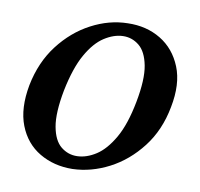

<svg xmlns="http://www.w3.org/2000/svg" viewBox="-66 -605 716 686"><g transform="rotate(10 292.0 -261.5)"><path d="M239 12Q172 13 119.5 -18Q67 -49 43.5 -109.5Q20 -170 36 -256Q53 -342 100.5 -404Q148 -466 212.5 -500Q277 -534 344 -535Q412 -537 464 -505.5Q516 -474 540.5 -413.5Q565 -353 548 -267Q532 -181 484 -119Q436 -57 371.5 -23.5Q307 10 239 12ZM248 -36Q282 -37 316 -59Q350 -81 378.5 -130.5Q407 -180 423 -264Q439 -348 429.5 -397Q420 -446 394 -467Q368 -488 335 -487Q302 -486 268 -464Q234 -442 206 -392.5Q178 -343 161 -259Q145 -175 154 -126Q163 -77 189 -56Q215 -35 248 -36Z"/></g></svg>

Font: Zen Antique
Style: Regular
Weight: 400
Designer: Yoshimichi Ohira
Foundry: Positype
Version: Version 1.001